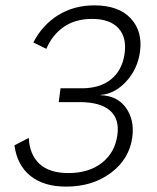

<svg xmlns="http://www.w3.org/2000/svg" viewBox="-20 -690 587 720"><path d="M334 -669.9Q424.3 -669.9 470 -621.3Q515.6 -572.8 504.9 -495.1Q495.6 -430.2 452.9 -384Q410.2 -337.9 356.9 -334V-333Q419.9 -331.1 452.4 -285.6Q484.9 -240.2 476.1 -174.8Q464.8 -93.3 395.8 -41.7Q326.7 9.8 228 9.8Q144 9.8 94 -30.5Q43.9 -70.8 34.2 -145L87.9 -172.9Q90.8 -110.4 127.9 -75.7Q165 -41 236.8 -41Q313 -41 361.8 -79.1Q410.6 -117.2 419.9 -182.1Q429.2 -243.2 392.8 -275.1Q356.4 -307.1 278.8 -307.1H200.2L207 -358.9H286.1Q355 -358.9 396.2 -392.3Q437.5 -425.8 446.8 -485.8Q456.5 -548.3 424.6 -583.7Q392.6 -619.1 325.2 -619.1Q262.7 -619.1 219.5 -589.4Q176.3 -559.6 153.8 -506.8L105 -530.8Q138.7 -596.2 198 -633.1Q257.3 -669.9 334 -669.9Z"/></svg>

Font: Human Sans Light
Style: Italic
Weight: 300
Italic angle: -8°
Designer: Tim Radville
Foundry: Continuum
Version: Version 1.000;FEAKit 1.0